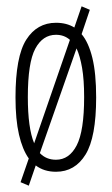

<svg xmlns="http://www.w3.org/2000/svg" viewBox="-20 -535 353 607"><path d="M71 52 45 41 71 -34Q51 -62 40 -109.5Q29 -157 29 -227Q29 -356 63 -409.5Q97 -463 157 -463Q191 -463 215 -448L238 -515L264 -504L238 -427Q260 -401 272 -352Q284 -303 284 -227Q284 -101 250.5 -46.5Q217 8 157 8Q119 8 93 -12ZM68 -228Q68 -130 88 -82L201 -409Q183 -425 157 -425Q115 -425 91.5 -381Q68 -337 68 -228ZM157 -30Q199 -30 222.5 -75.5Q246 -121 246 -228Q246 -283 239.5 -320.5Q233 -358 222 -382L106 -51Q126 -30 157 -30Z"/></svg>

Font: Inconsolata ExtraCondensed Light
Style: Regular
Weight: 300
Width: 2
Monospace: yes
Designer: Raph Levien, Cyreal, Brenton Simpson
Foundry: Raph Levien, Cyreal, Google
Version: Version 3.100; ttfautohint (v1.8.4.7-5d5b)